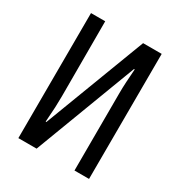

<svg xmlns="http://www.w3.org/2000/svg" viewBox="-169 -831 889 948"><g transform="rotate(30 275.5 -357.0)"><path d="M73 0 75 -714H156V-286Q156 -258 154.5 -223.5Q153 -189 149 -138H153L372 -714H478L476 0H393L394 -441Q394 -472 396 -506.5Q398 -541 401 -581H397L177 0Z"/></g></svg>

Font: Noto Sans ExtraCondensed
Style: Regular
Weight: 400
Width: 2
Designer: Monotype Design Team
Foundry: Monotype Imaging Inc.
Version: Version 2.013; ttfautohint (v1.8.4.7-5d5b)